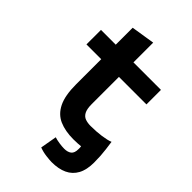

<svg xmlns="http://www.w3.org/2000/svg" viewBox="-253 -780 1066 1066"><g transform="rotate(45 280.0 -247.0)"><path d="M365 187Q352 187 322.5 183.5Q293 180 267 170L284 73Q299 78 321.5 81.5Q344 85 362 85Q389 85 404.5 73Q420 61 420 30Q420 27 420 20.5Q420 14 419 9Q414 10 395 11Q376 12 361 12Q297 12 251 -8Q205 -28 180.5 -77.5Q156 -127 156 -215V-412H40V-526H156V-659L295 -681V-526H511V-412H295V-199Q295 -160 305.5 -140.5Q316 -121 334.5 -114.5Q353 -108 376 -108Q420 -108 459.5 -113.5Q499 -119 521 -128Q525 -100 528 -76.5Q531 -53 532.5 -29.5Q534 -6 534 22Q534 79 514 115.5Q494 152 456.5 169.5Q419 187 365 187Z"/></g></svg>

Font: Ubuntu Sans Mono
Style: Bold
Weight: 700
Monospace: yes
Designer: Dalton Maag Ltd
Foundry: Dalton Maag Ltd
Version: Version 1.006